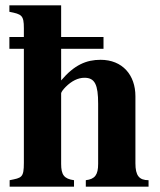

<svg xmlns="http://www.w3.org/2000/svg" viewBox="-20 -696 596 716"><path d="M534 0V-24C499 -24 485 -41 485 -87V-337C485 -416 437 -473 355 -473C302 -473 257 -454 208 -396V-514H366V-558H208V-676H15V-652C61 -643 69 -639 69 -591V-558H15V-514H69V-89C69 -33 61 -33 16 -24V0H256V-24C219 -29 208 -44 208 -85V-348C208 -352 215 -362 225 -372C247 -394 271 -406 295 -406C334 -406 346 -380 346 -309V-85C346 -44 334 -28 300 -24V0Z"/></svg>

Font: XITS Math
Style: Bold
Weight: 700
Designer: MicroPress Inc., with final additions and corrections provided by Coen Hoffman, Elsevier (retired)
Version: Version 1.302